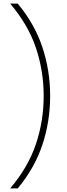

<svg xmlns="http://www.w3.org/2000/svg" viewBox="-20 -828 373 1068"><path d="M36.5 220Q136.5 102.5 179.8 -26.5Q223 -155.5 223 -294Q223 -433 179.8 -561.8Q136.5 -690.5 36.5 -808H78.5Q172.5 -695.5 215.8 -565.2Q259 -435 259 -294Q259 -153 215.8 -22.8Q172.5 107.5 78.5 220Z"/></svg>

Font: Encode Sans Semi Expanded Thin
Style: Regular
Weight: 100
Width: 6
Designer: Multiple Designers
Foundry: Impallari Type
Version: Version 3.000; ttfautohint (v1.8.3) -l 8 -r 50 -G 200 -x 14 